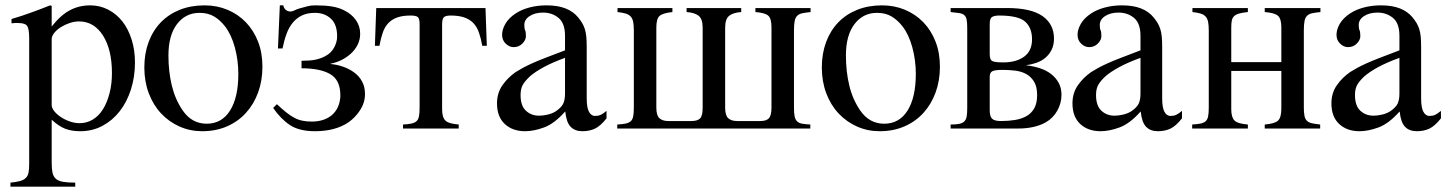

<svg xmlns="http://www.w3.org/2000/svg" viewBox="-20 -480 5419 717"><path d="M173 -381Q206 -423 240.5 -441.5Q275 -460 317 -460Q353 -460 384 -444Q415 -428 437 -400Q459 -372 471.5 -332.5Q484 -293 484 -247Q484 -193 469 -146Q454 -99 427 -64.5Q400 -30 362.5 -10Q325 10 280 10Q248 10 224 1Q200 -8 173 -33V126Q173 150 176 164.5Q179 179 188.5 187.5Q198 196 215.5 199Q233 202 261 202V217H19V202Q41 200 55 196Q69 192 76.5 184.5Q84 177 86.5 165Q89 153 89 133V-337Q89 -372 81.5 -383Q74 -394 48 -394Q41 -394 35.5 -394Q30 -394 23 -393V-409Q44 -415 61.5 -421Q79 -427 96 -433Q113 -439 130 -445.5Q147 -452 167 -460L173 -458ZM173 -88Q173 -77 182.5 -65Q192 -53 207 -43Q222 -33 240.5 -26.5Q259 -20 277 -20Q304 -20 326.5 -33.5Q349 -47 364.5 -72Q380 -97 389 -131.5Q398 -166 398 -207Q398 -295 364.5 -347.5Q331 -400 275 -400Q258 -400 240 -394Q222 -388 207 -378.5Q192 -369 182.5 -357Q173 -345 173 -334Z M960 -231Q960 -179 944 -135Q928 -91 898.5 -58.5Q869 -26 827.5 -8Q786 10 735 10Q690 10 650.5 -7.5Q611 -25 581.5 -56.5Q552 -88 535.5 -132Q519 -176 519 -228Q519 -280 535 -323Q551 -366 580.5 -396.5Q610 -427 651.5 -443.5Q693 -460 744 -460Q790 -460 829.5 -443.5Q869 -427 898 -397Q927 -367 943.5 -325Q960 -283 960 -231ZM870 -204Q870 -255 857 -303Q844 -351 820 -382Q802 -405 779.5 -418.5Q757 -432 725 -432Q673 -432 641 -390Q609 -348 609 -273Q609 -213 621.5 -161Q634 -109 662 -68Q696 -18 752 -18Q808 -18 839 -67Q870 -116 870 -204Z M1214 -241Q1238 -239 1261 -231Q1284 -223 1302.5 -209.5Q1321 -196 1332 -176Q1343 -156 1343 -129Q1343 -97 1325 -69Q1307 -41 1281 -23Q1232 10 1156 10Q1098 10 1063.5 -12.5Q1029 -35 1000 -77L1014 -91Q1032 -74 1047.5 -61.5Q1063 -49 1077.5 -41Q1092 -33 1108 -29.5Q1124 -26 1144 -26Q1171 -26 1191.5 -34Q1212 -42 1225 -55.5Q1238 -69 1244.5 -87Q1251 -105 1251 -124Q1251 -181 1213.5 -203Q1176 -225 1106 -225V-253Q1138 -253 1157.5 -257Q1177 -261 1194 -270Q1216 -281 1227.5 -302Q1239 -323 1239 -344Q1239 -389 1215.5 -410.5Q1192 -432 1156 -432Q1128 -432 1108 -422.5Q1088 -413 1073.5 -395.5Q1059 -378 1050 -353.5Q1041 -329 1035 -299H1018L1025 -460H1038Q1040 -449 1047.5 -443Q1055 -437 1064 -437Q1072 -437 1080.5 -441.5Q1089 -446 1100 -449Q1119 -454 1130 -457Q1141 -460 1158 -460Q1193 -460 1218.5 -456Q1244 -452 1264 -442Q1293 -428 1309 -405Q1325 -382 1325 -354Q1325 -332 1315.5 -313Q1306 -294 1290 -279.5Q1274 -265 1254.5 -255.5Q1235 -246 1214 -242Z M1781 -309Q1776 -337 1768.5 -358.5Q1761 -380 1747.5 -394Q1734 -408 1713.5 -415Q1693 -422 1663 -422Q1643 -422 1637 -415Q1631 -408 1631 -390V-72Q1631 -42 1643 -30Q1655 -18 1693 -15V0H1485V-15Q1504 -16 1516 -18.5Q1528 -21 1535 -27Q1542 -33 1544.5 -45Q1547 -57 1547 -79V-390Q1547 -411 1540 -416.5Q1533 -422 1513 -422Q1484 -422 1464 -415Q1444 -408 1430.5 -394Q1417 -380 1409.5 -358.5Q1402 -337 1397 -309H1380L1385 -450H1793L1798 -309Z M2245 -38Q2222 -9 2201.5 0.5Q2181 10 2155 10Q2127 10 2111 -6.5Q2095 -23 2091 -63H2090Q2050 -18 2011.5 -4Q1973 10 1941 10Q1894 10 1865 -17Q1836 -44 1836 -94Q1836 -133 1856.5 -162Q1877 -191 1906 -211Q1917 -218 1931.5 -226Q1946 -234 1967 -243.5Q1988 -253 2018 -264.5Q2048 -276 2090 -292V-346Q2090 -393 2066 -413Q2042 -433 2008 -433Q1978 -433 1958 -420Q1938 -407 1938 -387Q1938 -373 1941 -367Q1944 -361 1944 -345Q1944 -331 1931 -317.5Q1918 -304 1898 -304Q1882 -304 1868.5 -317Q1855 -330 1855 -350Q1855 -370 1867.5 -391.5Q1880 -413 1906 -430Q1927 -444 1957 -452Q1987 -460 2021 -460Q2063 -460 2092 -448.5Q2121 -437 2139 -415Q2148 -404 2154 -394Q2160 -384 2164 -371.5Q2168 -359 2169.5 -343Q2171 -327 2171 -304V-113Q2171 -78 2179.5 -62.5Q2188 -47 2202 -47Q2214 -47 2223 -51Q2232 -55 2245 -66ZM2090 -264Q2043 -247 2010 -229Q1977 -211 1958 -194Q1940 -177 1932 -162.5Q1924 -148 1924 -125Q1924 -85 1944 -66.5Q1964 -48 1993 -48Q2008 -48 2025 -52Q2042 -56 2055 -64Q2077 -79 2083.5 -93.5Q2090 -108 2090 -130Z M3007 -435Q2988 -433 2976 -430.5Q2964 -428 2957 -421Q2950 -414 2947.5 -401Q2945 -388 2945 -366V-79Q2945 -57 2947.5 -45Q2950 -33 2957 -26.5Q2964 -20 2976 -18Q2988 -16 3006 -15V0H2285V-15Q2304 -16 2316 -18.5Q2328 -21 2335 -27Q2342 -33 2344.5 -45Q2347 -57 2347 -79V-366Q2347 -386 2344.5 -398.5Q2342 -411 2335 -418.5Q2328 -426 2316 -429.5Q2304 -433 2286 -435V-450H2491V-435Q2454 -431 2442.5 -420Q2431 -409 2431 -377V-78Q2431 -49 2442.5 -38.5Q2454 -28 2476 -28H2562Q2585 -28 2594.5 -38Q2604 -48 2604 -77V-377Q2604 -409 2589 -421Q2574 -433 2544 -435V-450H2748V-435Q2718 -433 2703 -421Q2688 -409 2688 -377V-78Q2688 -49 2699.5 -38.5Q2711 -28 2733 -28H2819Q2842 -28 2851.5 -38.5Q2861 -49 2861 -78V-378Q2861 -410 2849.5 -421Q2838 -432 2801 -435V-450H3007Z M3490 -231Q3490 -179 3474 -135Q3458 -91 3428.5 -58.5Q3399 -26 3357.5 -8Q3316 10 3265 10Q3220 10 3180.5 -7.5Q3141 -25 3111.5 -56.5Q3082 -88 3065.5 -132Q3049 -176 3049 -228Q3049 -280 3065 -323Q3081 -366 3110.5 -396.5Q3140 -427 3181.5 -443.5Q3223 -460 3274 -460Q3320 -460 3359.5 -443.5Q3399 -427 3428 -397Q3457 -367 3473.5 -325Q3490 -283 3490 -231ZM3400 -204Q3400 -255 3387 -303Q3374 -351 3350 -382Q3332 -405 3309.5 -418.5Q3287 -432 3255 -432Q3203 -432 3171 -390Q3139 -348 3139 -273Q3139 -213 3151.5 -161Q3164 -109 3192 -68Q3226 -18 3282 -18Q3338 -18 3369 -67Q3400 -116 3400 -204Z M3813 -236Q3839 -233 3862.5 -225.5Q3886 -218 3904 -204.5Q3922 -191 3933 -171.5Q3944 -152 3944 -126Q3944 -95 3928.5 -67Q3913 -39 3885 -23Q3844 0 3781 0H3530V-15Q3550 -15 3562.5 -17.5Q3575 -20 3581.5 -27Q3588 -34 3590 -45.5Q3592 -57 3592 -77V-374Q3592 -394 3590 -405.5Q3588 -417 3581.5 -423Q3575 -429 3563 -431Q3551 -433 3530 -435V-450H3741Q3830 -450 3873 -420Q3916 -390 3916 -336Q3916 -312 3907 -294Q3898 -276 3883.5 -264Q3869 -252 3850.5 -245.5Q3832 -239 3813 -237ZM3676 -278Q3676 -258 3684.5 -252.5Q3693 -247 3727 -247Q3775 -247 3804.5 -268.5Q3834 -290 3834 -333Q3834 -376 3808.5 -399Q3783 -422 3711 -422Q3695 -422 3685.5 -417Q3676 -412 3676 -391ZM3676 -68Q3676 -45 3685 -36.5Q3694 -28 3718 -28Q3746 -28 3770.5 -32Q3795 -36 3813.5 -46.5Q3832 -57 3842.5 -76Q3853 -95 3853 -125Q3853 -157 3841 -176Q3829 -195 3810.5 -204.5Q3792 -214 3769 -216.5Q3746 -219 3724 -219Q3692 -219 3684 -213Q3676 -207 3676 -193Z M4394 -38Q4371 -9 4350.5 0.5Q4330 10 4304 10Q4276 10 4260 -6.5Q4244 -23 4240 -63H4239Q4199 -18 4160.5 -4Q4122 10 4090 10Q4043 10 4014 -17Q3985 -44 3985 -94Q3985 -133 4005.5 -162Q4026 -191 4055 -211Q4066 -218 4080.5 -226Q4095 -234 4116 -243.5Q4137 -253 4167 -264.5Q4197 -276 4239 -292V-346Q4239 -393 4215 -413Q4191 -433 4157 -433Q4127 -433 4107 -420Q4087 -407 4087 -387Q4087 -373 4090 -367Q4093 -361 4093 -345Q4093 -331 4080 -317.5Q4067 -304 4047 -304Q4031 -304 4017.5 -317Q4004 -330 4004 -350Q4004 -370 4016.5 -391.5Q4029 -413 4055 -430Q4076 -444 4106 -452Q4136 -460 4170 -460Q4212 -460 4241 -448.5Q4270 -437 4288 -415Q4297 -404 4303 -394Q4309 -384 4313 -371.5Q4317 -359 4318.5 -343Q4320 -327 4320 -304V-113Q4320 -78 4328.5 -62.5Q4337 -47 4351 -47Q4363 -47 4372 -51Q4381 -55 4394 -66ZM4239 -264Q4192 -247 4159 -229Q4126 -211 4107 -194Q4089 -177 4081 -162.5Q4073 -148 4073 -125Q4073 -85 4093 -66.5Q4113 -48 4142 -48Q4157 -48 4174 -52Q4191 -56 4204 -64Q4226 -79 4232.5 -93.5Q4239 -108 4239 -130Z M4911 -435Q4892 -433 4880 -430.5Q4868 -428 4861 -421Q4854 -414 4851.5 -401Q4849 -388 4849 -366V-79Q4849 -59 4851.5 -47Q4854 -35 4861 -28.5Q4868 -22 4880 -19.5Q4892 -17 4910 -15V0H4703V-15Q4740 -18 4752.5 -29.5Q4765 -41 4765 -74V-215H4578V-72Q4578 -42 4590 -30Q4602 -18 4640 -15V0H4432V-15Q4451 -16 4463 -18.5Q4475 -21 4482 -27Q4489 -33 4491.5 -45Q4494 -57 4494 -79V-366Q4494 -386 4491.5 -398.5Q4489 -411 4482 -418.5Q4475 -426 4463 -429.5Q4451 -433 4433 -435V-450H4640V-435Q4620 -433 4607.5 -429.5Q4595 -426 4588.5 -419.5Q4582 -413 4580 -403Q4578 -393 4578 -377V-248H4765V-378Q4765 -409 4753 -420.5Q4741 -432 4703 -435V-450H4911Z M5361 -38Q5338 -9 5317.5 0.5Q5297 10 5271 10Q5243 10 5227 -6.5Q5211 -23 5207 -63H5206Q5166 -18 5127.5 -4Q5089 10 5057 10Q5010 10 4981 -17Q4952 -44 4952 -94Q4952 -133 4972.5 -162Q4993 -191 5022 -211Q5033 -218 5047.5 -226Q5062 -234 5083 -243.5Q5104 -253 5134 -264.5Q5164 -276 5206 -292V-346Q5206 -393 5182 -413Q5158 -433 5124 -433Q5094 -433 5074 -420Q5054 -407 5054 -387Q5054 -373 5057 -367Q5060 -361 5060 -345Q5060 -331 5047 -317.5Q5034 -304 5014 -304Q4998 -304 4984.5 -317Q4971 -330 4971 -350Q4971 -370 4983.5 -391.5Q4996 -413 5022 -430Q5043 -444 5073 -452Q5103 -460 5137 -460Q5179 -460 5208 -448.5Q5237 -437 5255 -415Q5264 -404 5270 -394Q5276 -384 5280 -371.5Q5284 -359 5285.5 -343Q5287 -327 5287 -304V-113Q5287 -78 5295.5 -62.5Q5304 -47 5318 -47Q5330 -47 5339 -51Q5348 -55 5361 -66ZM5206 -264Q5159 -247 5126 -229Q5093 -211 5074 -194Q5056 -177 5048 -162.5Q5040 -148 5040 -125Q5040 -85 5060 -66.5Q5080 -48 5109 -48Q5124 -48 5141 -52Q5158 -56 5171 -64Q5193 -79 5199.5 -93.5Q5206 -108 5206 -130Z"/></svg>

Font: STIXGeneralUnicodeRegular
Style: Regular
Weight: 400
Designer: MicroPress Inc., with final additions and corrections provided by Coen Hoffman, Elsevier (retired)
Version: Version 1.1.0